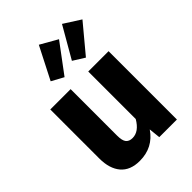

<svg xmlns="http://www.w3.org/2000/svg" viewBox="-244 -933 1055 1055"><g transform="rotate(-45 284.0 -405.0)"><path d="M370 0 363 -67Q306 17 202 17Q129 17 91.5 -27Q54 -71 54 -150V-531H212V-170Q212 -131 224.5 -115.5Q237 -100 263 -100Q313 -100 349 -162V-531H507V0ZM361 -770 235 -601 165 -639 261 -827ZM529 -756 394 -594 327 -636 432 -818Z"/></g></svg>

Font: Fira Sans BGR
Style: Bold
Weight: 700
Designer: bBox Type GmbH & Carrois Corporate GbR & Edenspiekermann AG
Foundry: bBox Type GmbH & Carrois Corporate GbR & Edenspiekermann AG
Version: Version 4.301